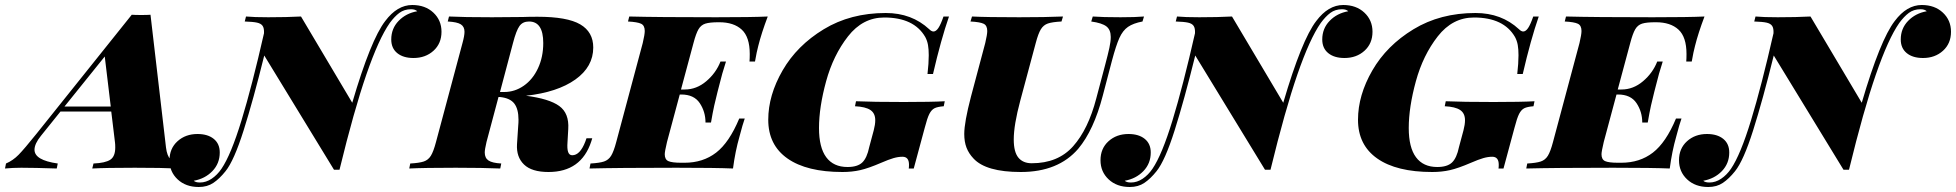

<svg xmlns="http://www.w3.org/2000/svg" viewBox="-116 -674 7824 768"><path d="M597 -20 592 0Q534 -3 423 -3Q307 -3 253 0L258 -20Q305 -22 325 -35Q345 -48 345 -84Q345 -97 344 -104L329 -228H126L48 -131Q22 -99 22 -75Q22 -33 115 -20L111 0Q22 -3 -31 -3Q-65 -3 -96 0L-92 -20Q-64 -32 -41.5 -55Q-19 -78 30 -139L411 -615Q424 -614 449 -614Q474 -614 486 -615L548 -84Q552 -51 566 -36Q580 -21 597 -20ZM327 -248 303 -448 142 -248Z M1650 -547Q1650 -500 1618 -471Q1586 -442 1538 -442Q1497 -442 1473 -461.5Q1449 -481 1449 -516Q1449 -560 1478.5 -590.5Q1508 -621 1553 -629Q1545 -637 1528 -637Q1501 -637 1481.5 -622.5Q1462 -608 1443 -582Q1399 -519 1349.5 -376Q1300 -233 1242 5H1220L941 -452Q897 -274 858.5 -152.5Q820 -31 786 11Q762 41 737.5 57.5Q713 74 679 74Q627 74 594.5 43.5Q562 13 562 -33Q562 -80 594 -109Q626 -138 674 -138Q715 -138 739 -118.5Q763 -99 763 -64Q763 -20 733.5 10.5Q704 41 659 49Q666 56 684 56Q708 56 730.5 41Q753 26 770 1Q808 -55 850 -192.5Q892 -330 940 -541Q941 -561 934.5 -570.5Q928 -580 912 -583.5Q896 -587 863 -588L868 -608Q900 -605 957 -605Q1031 -605 1088 -608L1293 -263Q1367 -515 1425 -590Q1473 -654 1533 -654Q1585 -654 1617.5 -623.5Q1650 -593 1650 -547Z M2230 -121H2253L2249 -108Q2209 14 2078 14Q2011 14 1980 -16Q1949 -46 1952 -97L1957 -173Q1958 -181 1958 -195Q1958 -238 1941 -260Q1924 -282 1883 -286H1878L1830 -106Q1823 -76 1823 -64Q1823 -42 1838 -32Q1853 -22 1889 -20L1885 0Q1816 -3 1707 -3Q1581 -3 1521 0L1525 -20Q1561 -22 1579 -28Q1597 -34 1607.5 -51Q1618 -68 1628 -106L1734 -502Q1742 -531 1742 -547Q1742 -567 1727.5 -576.5Q1713 -586 1675 -588L1680 -608Q1738 -605 1852 -605L1975 -606Q1999 -607 2034 -607Q2153 -607 2205 -576.5Q2257 -546 2257 -484Q2257 -407 2185.5 -356Q2114 -305 1988 -291Q2081 -279 2121 -250Q2161 -221 2157 -158L2154 -105Q2152 -79 2156.5 -66Q2161 -53 2173 -53Q2204 -53 2225 -107ZM1936 -502 1884 -306H1901Q1943 -306 1979 -331Q2015 -356 2036 -401Q2057 -446 2057 -502Q2057 -588 2000 -588Q1975 -588 1962 -570Q1949 -552 1936 -502Z M2955 -608Q2930 -542 2917 -490Q2911 -468 2904 -428H2882Q2883 -439 2883 -458Q2883 -526 2851 -555.5Q2819 -585 2761 -585H2758Q2723 -585 2705.5 -579.5Q2688 -574 2678 -557Q2668 -540 2658 -502L2608 -316H2623Q2670 -316 2709 -349Q2748 -382 2766 -428H2788Q2772 -379 2761 -333L2754 -306Q2747 -279 2741 -252Q2735 -225 2728 -184H2706Q2706 -227 2683 -261.5Q2660 -296 2609 -296H2603L2552 -106Q2543 -68 2543 -57Q2543 -36 2557.5 -29.5Q2572 -23 2609 -23H2622Q2696 -23 2748.5 -63.5Q2801 -104 2841 -200H2863Q2855 -178 2842 -128Q2825 -69 2816 0Q2748 -3 2590 -3Q2358 -3 2242 0L2246 -20Q2282 -22 2300 -28Q2318 -34 2328.5 -51Q2339 -68 2349 -106L2455 -502Q2463 -536 2463 -550Q2463 -572 2448.5 -579Q2434 -586 2396 -588L2401 -608Q2516 -605 2748 -605Q2892 -605 2955 -608Z M3519 0Q3520 -5 3520 -15Q3520 -47 3494 -47Q3477 -47 3458 -41.5Q3439 -36 3409 -23Q3358 -1 3325 6.5Q3292 14 3254 14Q3111 14 3034 -40Q2957 -94 2957 -195Q2957 -293 3014.5 -392.5Q3072 -492 3179 -557Q3286 -622 3427 -622Q3531 -622 3601 -557Q3610 -548 3618 -548Q3628 -548 3637.5 -562Q3647 -576 3658 -608H3680Q3648 -516 3616 -378H3594Q3599 -421 3599 -453Q3599 -477 3596 -494Q3593 -511 3585 -526Q3540 -604 3421 -604Q3335 -604 3276 -528.5Q3217 -453 3188.5 -349Q3160 -245 3160 -162Q3160 -84 3189 -45Q3218 -6 3274 -6Q3314 -6 3333 -24Q3352 -42 3361 -86L3379 -153Q3385 -176 3385 -193Q3385 -221 3365.5 -234Q3346 -247 3304 -249L3308 -269Q3376 -266 3499 -266Q3609 -266 3663 -269L3659 -249Q3634 -247 3622 -241Q3610 -235 3601.5 -218.5Q3593 -202 3583 -163L3539 0Z M4197 -79Q4117 14 3967 14Q3828 14 3778 -40Q3759 -60 3750 -83.5Q3741 -107 3741 -138Q3741 -185 3768 -288L3825 -502Q3833 -536 3833 -550Q3833 -572 3818.5 -579Q3804 -586 3766 -588L3772 -608Q3830 -605 3961 -605Q4066 -605 4136 -608L4130 -588Q4093 -586 4075.5 -580Q4058 -574 4047.5 -557Q4037 -540 4027 -502L3965 -271Q3939 -174 3939 -116Q3939 -66 3957.5 -43.5Q3976 -21 4011 -21Q4116 -21 4176.5 -89Q4237 -157 4269 -280L4304 -412Q4316 -457 4321.5 -482.5Q4327 -508 4327 -526Q4327 -555 4309.5 -568.5Q4292 -582 4249 -588L4255 -608Q4294 -605 4366 -605Q4426 -605 4460 -608L4454 -588Q4417 -581 4396 -566.5Q4375 -552 4361.5 -522Q4348 -492 4332 -432L4295 -291Q4259 -153 4197 -79Z M5374 -547Q5374 -500 5342 -471Q5310 -442 5262 -442Q5221 -442 5197 -461.5Q5173 -481 5173 -516Q5173 -560 5202.5 -590.5Q5232 -621 5277 -629Q5269 -637 5252 -637Q5225 -637 5205.5 -622.5Q5186 -608 5167 -582Q5123 -519 5073.5 -376Q5024 -233 4966 5H4944L4665 -452Q4621 -274 4582.5 -152.5Q4544 -31 4510 11Q4486 41 4461.5 57.5Q4437 74 4403 74Q4351 74 4318.5 43.5Q4286 13 4286 -33Q4286 -80 4318 -109Q4350 -138 4398 -138Q4439 -138 4463 -118.5Q4487 -99 4487 -64Q4487 -20 4457.5 10.5Q4428 41 4383 49Q4390 56 4408 56Q4432 56 4454.5 41Q4477 26 4494 1Q4532 -55 4574 -192.5Q4616 -330 4664 -541Q4665 -561 4658.5 -570.5Q4652 -580 4636 -583.5Q4620 -587 4587 -588L4592 -608Q4624 -605 4681 -605Q4755 -605 4812 -608L5017 -263Q5091 -515 5149 -590Q5197 -654 5257 -654Q5309 -654 5341.5 -623.5Q5374 -593 5374 -547Z M5878 0Q5879 -5 5879 -15Q5879 -47 5853 -47Q5836 -47 5817 -41.5Q5798 -36 5768 -23Q5717 -1 5684 6.5Q5651 14 5613 14Q5470 14 5393 -40Q5316 -94 5316 -195Q5316 -293 5373.5 -392.5Q5431 -492 5538 -557Q5645 -622 5786 -622Q5890 -622 5960 -557Q5969 -548 5977 -548Q5987 -548 5996.5 -562Q6006 -576 6017 -608H6039Q6007 -516 5975 -378H5953Q5958 -421 5958 -453Q5958 -477 5955 -494Q5952 -511 5944 -526Q5899 -604 5780 -604Q5694 -604 5635 -528.5Q5576 -453 5547.5 -349Q5519 -245 5519 -162Q5519 -84 5548 -45Q5577 -6 5633 -6Q5673 -6 5692 -24Q5711 -42 5720 -86L5738 -153Q5744 -176 5744 -193Q5744 -221 5724.5 -234Q5705 -247 5663 -249L5667 -269Q5735 -266 5858 -266Q5968 -266 6022 -269L6018 -249Q5993 -247 5981 -241Q5969 -235 5960.5 -218.5Q5952 -202 5942 -163L5898 0Z M6702 -608Q6677 -542 6664 -490Q6658 -468 6651 -428H6629Q6630 -439 6630 -458Q6630 -526 6598 -555.5Q6566 -585 6508 -585H6505Q6470 -585 6452.5 -579.5Q6435 -574 6425 -557Q6415 -540 6405 -502L6355 -316H6370Q6417 -316 6456 -349Q6495 -382 6513 -428H6535Q6519 -379 6508 -333L6501 -306Q6494 -279 6488 -252Q6482 -225 6475 -184H6453Q6453 -227 6430 -261.5Q6407 -296 6356 -296H6350L6299 -106Q6290 -68 6290 -57Q6290 -36 6304.5 -29.5Q6319 -23 6356 -23H6369Q6443 -23 6495.5 -63.5Q6548 -104 6588 -200H6610Q6602 -178 6589 -128Q6572 -69 6563 0Q6495 -3 6337 -3Q6105 -3 5989 0L5993 -20Q6029 -22 6047 -28Q6065 -34 6075.5 -51Q6086 -68 6096 -106L6202 -502Q6210 -536 6210 -550Q6210 -572 6195.5 -579Q6181 -586 6143 -588L6148 -608Q6263 -605 6495 -605Q6639 -605 6702 -608Z M7688 -547Q7688 -500 7656 -471Q7624 -442 7576 -442Q7535 -442 7511 -461.5Q7487 -481 7487 -516Q7487 -560 7516.5 -590.5Q7546 -621 7591 -629Q7583 -637 7566 -637Q7539 -637 7519.5 -622.5Q7500 -608 7481 -582Q7437 -519 7387.5 -376Q7338 -233 7280 5H7258L6979 -452Q6935 -274 6896.5 -152.5Q6858 -31 6824 11Q6800 41 6775.5 57.5Q6751 74 6717 74Q6665 74 6632.5 43.5Q6600 13 6600 -33Q6600 -80 6632 -109Q6664 -138 6712 -138Q6753 -138 6777 -118.5Q6801 -99 6801 -64Q6801 -20 6771.5 10.5Q6742 41 6697 49Q6704 56 6722 56Q6746 56 6768.5 41Q6791 26 6808 1Q6846 -55 6888 -192.5Q6930 -330 6978 -541Q6979 -561 6972.5 -570.5Q6966 -580 6950 -583.5Q6934 -587 6901 -588L6906 -608Q6938 -605 6995 -605Q7069 -605 7126 -608L7331 -263Q7405 -515 7463 -590Q7511 -654 7571 -654Q7623 -654 7655.5 -623.5Q7688 -593 7688 -547Z"/></svg>

Font: Playfair Display SC Black
Style: Italic
Weight: 900
Italic angle: -14°
Designer: Claus Eggers Sørensen
Foundry: Claus Eggers Sørensen
Version: Version 1.200; ttfautohint (v1.6)